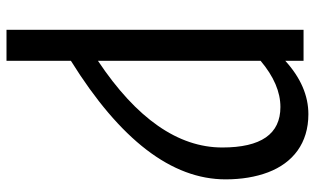

<svg xmlns="http://www.w3.org/2000/svg" viewBox="-212 -570 983 600"><g transform="rotate(90 280.0 -270.5)"><path d="M541 -483.4C541 -532.7 533.7 -577.1 519 -616.2C489.3 -694.3 427.7 -742.2 337.4 -742.2C279.3 -742.2 223.6 -718.3 170.4 -669.9V-727.1H73.7V201.2H170.4V0C417.5 -153.8 541 -314.9 541 -483.4ZM441.4 -473.1C441.4 -335 351.1 -205.1 170.4 -84.5V-592.8C219.7 -634.3 267.6 -654.8 314.9 -654.8C399.4 -654.8 441.4 -594.2 441.4 -473.1Z"/></g></svg>

Font: SG Kara Light
Style: Regular
Weight: 400
Designer: Damoon Khanjanzadeh
Version: Version 1.000